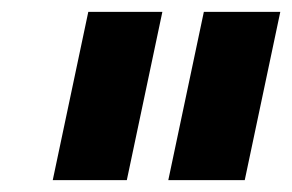

<svg xmlns="http://www.w3.org/2000/svg" viewBox="-20 -710 493 324"><path d="M129 -690H254L194 -406H69ZM324 -690H453L393 -406H264Z"/></svg>

Font: Decalotype ExtraBold Italic
Style: Regular
Weight: 800
Italic angle: -12°
Designer: Alfredo Marco Pradil
Foundry: Alfredo Marco Pradil
Version: Version 1.0